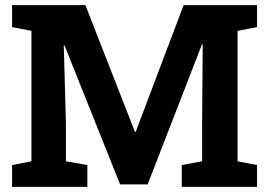

<svg xmlns="http://www.w3.org/2000/svg" viewBox="-20 -731 1049 751"><path d="M237.8 -251V-100.1L321.8 -85.4V0H27.3V-85.4L103 -100.1V-610.4L27.3 -625V-710.9H314L507.8 -215.3H510.7L698.2 -710.9H985.4V-625L909.2 -610.4V-100.1L985.4 -85.4V0H690.9V-85.4L770.5 -100.1V-236.3L772.9 -557.1L770 -557.6L557.6 -9.8H449.7L232.4 -553.2L229.5 -552.7Z"/></svg>

Font: Suwannaphum
Style: Bold
Weight: 700
Designer: Danh Hong
Version: Version 8.002; ttfautohint (v1.8.3)